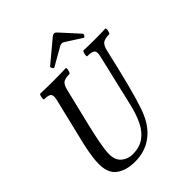

<svg xmlns="http://www.w3.org/2000/svg" viewBox="-243 -992 1134 1134"><g transform="rotate(-45 324.5 -424.5)"><path d="M213 13Q143 13 97.5 -19Q52 -51 52 -128Q52 -158 57 -192.5Q62 -227 71 -269L144 -572Q152 -605 141.5 -616.5Q131 -628 94 -628Q90 -628 90.5 -638Q91 -648 94.5 -658Q98 -668 102 -668Q129 -667 155.5 -666.5Q182 -666 209 -666Q235 -666 261.5 -666.5Q288 -667 314 -668Q319 -668 318 -658Q317 -648 313 -638Q309 -628 305 -628Q268 -628 253 -616.5Q238 -605 230 -572L172 -333Q136 -182 136 -129Q136 -77 165.5 -52.5Q195 -28 235 -28Q292 -28 330 -55Q368 -82 392 -130.5Q416 -179 431 -244L508 -572Q516 -605 505 -616.5Q494 -628 455 -628Q450 -628 451 -638Q452 -648 455.5 -658Q459 -668 463 -668Q486 -667 509 -666.5Q532 -666 554 -666Q577 -666 599.5 -666.5Q622 -667 644 -668Q649 -668 648.5 -658Q648 -648 644.5 -638Q641 -628 637 -628Q601 -628 585 -616.5Q569 -605 561 -572L527 -428Q477 -220 446 -149Q413 -71 353.5 -29Q294 13 213 13ZM271 -719Q264 -715 258 -725.5Q252 -736 257 -741L390 -852Q396 -857 401 -859.5Q406 -862 411 -862Q419 -862 430 -850L529 -741Q534 -736 527.5 -726Q521 -716 517 -719L415 -784Q412 -786 408.5 -787Q405 -788 402 -788Q398 -788 393.5 -787Q389 -786 385 -784Z"/></g></svg>

Font: Junicode Two Beta Condensed Medium
Style: Italic
Weight: 500
Width: 3
Italic angle: -9°
Version: Version 1.053; ttfautohint (v1.8.4)